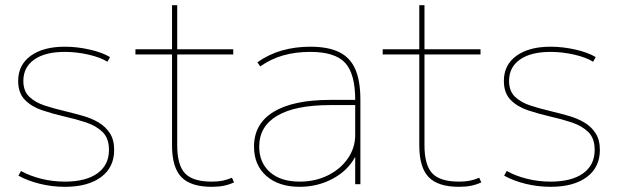

<svg xmlns="http://www.w3.org/2000/svg" viewBox="-20 -710 2382 740"><path d="M230 10Q181 10 134 -1.5Q87 -13 51 -33L61 -51Q95 -32 139 -21Q183 -10 230 -10Q311 -10 355.5 -42Q400 -74 400 -132Q400 -177 375.5 -201Q351 -225 312 -238Q273 -251 228 -261Q185 -271 144 -284.5Q103 -298 76.5 -324.5Q50 -351 50 -398Q50 -460 98.5 -495Q147 -530 230 -530Q277 -530 325.5 -519Q374 -508 404 -490L394 -472Q367 -489 321 -499.5Q275 -510 230 -510Q154 -510 112 -480.5Q70 -451 70 -398Q70 -359 93 -337Q116 -315 153 -303Q190 -291 233 -281Q266 -273 299.5 -263.5Q333 -254 360 -238Q387 -222 403.5 -196.5Q420 -171 420 -132Q420 -65 369.5 -27.5Q319 10 230 10Z M796 10Q715 10 679 -27.5Q643 -65 643 -150V-500H502V-520H643V-690H663V-520H879V-500H663V-150Q663 -74 693 -42Q723 -10 796 -10Q820 -10 837.5 -13.5Q855 -17 874 -25L882 -7Q862 2 842 6Q822 10 796 10Z M1135 10Q1054 10 1006.5 -32Q959 -74 959 -145Q959 -233 1034.5 -279Q1110 -325 1253 -325H1349Q1349 -426 1310 -468Q1271 -510 1176 -510Q1119 -510 1071.5 -496.5Q1024 -483 983 -454L972 -470Q1016 -501 1067 -515.5Q1118 -530 1176 -530Q1245 -530 1287.5 -509Q1330 -488 1349.5 -443Q1369 -398 1369 -325V0H1349V-104H1348Q1320 -52 1262 -21Q1204 10 1135 10ZM1135 -10Q1195 -10 1243.5 -34Q1292 -58 1320.5 -99Q1349 -140 1349 -190V-305H1253Q1118 -305 1048.5 -264Q979 -223 979 -145Q979 -83 1020.5 -46.5Q1062 -10 1135 -10Z M1749 10Q1668 10 1632 -27.5Q1596 -65 1596 -150V-500H1455V-520H1596V-690H1616V-520H1832V-500H1616V-150Q1616 -74 1646 -42Q1676 -10 1749 -10Q1773 -10 1790.5 -13.5Q1808 -17 1827 -25L1835 -7Q1815 2 1795 6Q1775 10 1749 10Z M2102 10Q2053 10 2006 -1.5Q1959 -13 1923 -33L1933 -51Q1967 -32 2011 -21Q2055 -10 2102 -10Q2183 -10 2227.5 -42Q2272 -74 2272 -132Q2272 -177 2247.5 -201Q2223 -225 2184 -238Q2145 -251 2100 -261Q2057 -271 2016 -284.5Q1975 -298 1948.5 -324.5Q1922 -351 1922 -398Q1922 -460 1970.5 -495Q2019 -530 2102 -530Q2149 -530 2197.5 -519Q2246 -508 2276 -490L2266 -472Q2239 -489 2193 -499.5Q2147 -510 2102 -510Q2026 -510 1984 -480.5Q1942 -451 1942 -398Q1942 -359 1965 -337Q1988 -315 2025 -303Q2062 -291 2105 -281Q2138 -273 2171.5 -263.5Q2205 -254 2232 -238Q2259 -222 2275.5 -196.5Q2292 -171 2292 -132Q2292 -65 2241.5 -27.5Q2191 10 2102 10Z"/></svg>

Font: M PLUS 2 Thin
Style: Regular
Weight: 100
Designer: Coji Morishita
Foundry: UNDERFOREST DESIGN
Version: Version 1.001